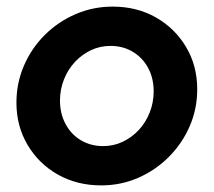

<svg xmlns="http://www.w3.org/2000/svg" viewBox="-20 -551 647 581"><path d="M286.3 10Q212.9 10 155 -22.8Q97.1 -55.6 63.4 -112.6Q29.7 -169.6 29.7 -240.4Q29.7 -299.6 52.5 -352.4Q75.3 -405.2 115.6 -445.3Q156 -485.4 208.8 -508.2Q261.6 -531 320.9 -531Q394.3 -531 451.8 -498.2Q509.3 -465.5 543 -408.9Q576.8 -352.4 576.8 -280.6Q576.8 -221.5 554 -169Q531.2 -116.5 490.8 -76.1Q450.5 -35.7 398 -12.8Q345.6 10 286.3 10ZM292.2 -108.9Q323.6 -108.9 351.1 -121.9Q378.6 -134.8 399.8 -157.5Q421.1 -180.3 433 -210.6Q445 -240.9 445 -274.4Q445 -314.7 428.1 -345.7Q411.3 -376.7 381.7 -394.4Q352 -412.1 314.4 -412.1Q282.9 -412.1 255.4 -399.2Q227.9 -386.2 206.7 -363.5Q185.4 -340.7 173.5 -310.4Q161.5 -280.2 161.5 -246.6Q161.5 -207.2 178.4 -175.7Q195.2 -144.2 224.8 -126.6Q254.5 -108.9 292.2 -108.9Z"/></svg>

Font: Red Hat Display
Style: Italic
Weight: 300
Italic angle: -12°
Designer: Pentagram, MCKL
Foundry: Pentagram, MCKL
Version: Version 1.023